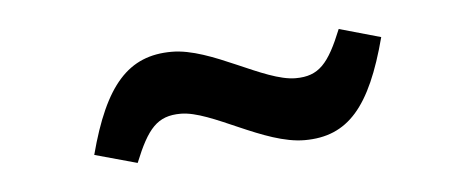

<svg xmlns="http://www.w3.org/2000/svg" viewBox="-26 -407 526 212"><g transform="rotate(-5 236.5 -301.0)"><path d="M73 -250 120 -237C135 -274 146 -287 172 -287C206 -287 261 -246 306 -246C354 -246 380 -276 400 -352L354 -365C339 -328 328 -315 302 -315C267 -315 212 -356 168 -356C120 -356 93 -326 73 -250Z"/></g></svg>

Font: Mission
Style: Regular
Weight: 400
Version: Version 1.000;FEAKit 1.0